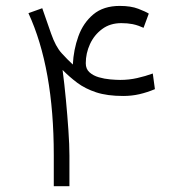

<svg xmlns="http://www.w3.org/2000/svg" viewBox="-20 -639 623 659"><path d="M125 -610.8 155.3 -523.9Q170.9 -479 191.7 -456.3Q212.4 -433.6 230 -417.5Q232.4 -468.3 249 -514.4Q265.6 -560.5 300.3 -589.6Q335 -618.7 391.1 -618.7Q429.2 -618.7 454.6 -608.9Q480 -599.1 490.7 -592.3L472.7 -543.5Q465.3 -546.9 456.1 -550.3Q446.8 -553.7 435.1 -556.2Q417.5 -559.6 396.5 -559.6Q357.9 -559.6 330.6 -539.3Q303.2 -519 288.8 -487.5Q274.4 -456.1 274.4 -421.9Q274.4 -402.3 287.1 -390.9Q299.8 -379.4 319.1 -373.8Q338.4 -368.2 358.4 -366.5Q378.4 -364.7 392.6 -364.7Q422.9 -364.7 450.9 -371.1Q479 -377.4 504.4 -386.7L511.7 -333Q484.9 -321.8 458.5 -315.7Q432.1 -309.6 402.8 -309.6Q348.1 -309.6 310.3 -322Q272.5 -334.5 245.4 -354.7Q218.3 -375 194.8 -398.9Q201.2 -350.1 206.3 -295.9Q211.4 -241.7 214.8 -191.7Q218.3 -141.6 218.3 -105V0H164.6V-106.4Q164.6 -405.3 77.6 -593.8Z"/></svg>

Font: Vazir Thin
Style: Thin
Weight: 100
Designer: Saber Rastikerdar
Foundry: Saber Rastikerdar
Version: Version 30.0.0